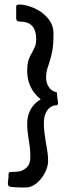

<svg xmlns="http://www.w3.org/2000/svg" viewBox="-20 -753 297 854"><path d="M28 78Q22 78 18.5 74Q15 70 15 62Q15 56 16.5 47Q18 38 18 28V23Q18 17 20 14.5Q22 12 28 12Q49 12 65 9.5Q81 7 98 -7.5Q115 -22 115 -55Q115 -94 107 -136Q101 -174 101 -201Q101 -253 131 -287Q145 -302 161 -311Q144 -325 131 -342Q101 -384 101 -437Q101 -468 107 -486Q113 -504 124 -522Q133 -538 137 -549.5Q141 -561 141 -580Q141 -648 85 -656Q67 -656 59.5 -658.5Q52 -661 52 -673V-713V-723Q52 -728 54.5 -730.5Q57 -733 65 -733Q94 -733 130.5 -717.5Q167 -702 192.5 -672.5Q218 -643 218 -603Q218 -553 212 -523Q206 -493 196 -464Q191 -451 188 -437.5Q185 -424 185 -410Q185 -388 193 -373Q201 -358 211.5 -351Q222 -344 228 -344Q234 -344 234 -332Q234 -321 236 -311.5Q238 -302 238 -297V-295Q238 -290 235.5 -287Q233 -284 224 -284Q216 -284 204.5 -276.5Q193 -269 184 -251Q175 -233 175 -204Q175 -172 185 -114Q194 -67 194 -38Q194 -12 179.5 16Q165 44 142 62.5Q119 81 95 81Q53 81 41.5 79.5Q30 78 28 78Z"/></svg>

Font: Barriecito
Style: Regular
Weight: 400
Designer: Pablo Cosgaya & Sergio Jiménez
Foundry: Pablo Cosgaya & Sergio Jiménez
Version: Version 1.001